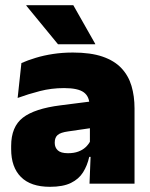

<svg xmlns="http://www.w3.org/2000/svg" viewBox="-20 -708 578 740"><path d="M325 0 330 -126 326.5 -130.5V-283.5L325 -301.5Q325 -336 302.8 -352.2Q280.5 -368.5 227 -368.5Q178.5 -368.5 133.8 -357Q89 -345.5 48 -330.5L62.5 -465Q87.5 -476 118 -485.2Q148.5 -494.5 184.5 -500Q220.5 -505.5 261 -505.5Q329.5 -505.5 375.2 -489.8Q421 -474 448 -445.2Q475 -416.5 486.8 -377Q498.5 -337.5 498.5 -290V0ZM172.5 12Q98.5 12 60.8 -25.8Q23 -63.5 23 -133V-145.5Q23 -219.5 68.2 -254.5Q113.5 -289.5 213 -302L338.5 -318L349 -217L242.5 -201.5Q213.5 -197.5 202.2 -187.8Q191 -178 191 -159V-157Q191 -139.5 202.8 -128.5Q214.5 -117.5 242 -117.5Q265 -117.5 281.8 -123.8Q298.5 -130 309.8 -140.5Q321 -151 327.5 -163.5L352.5 -103.5H324Q316.5 -70 300.2 -44Q284 -18 253.5 -3Q223 12 172.5 12ZM262.5 -688 347 -539V-537.5H203.5L81.5 -686V-688Z"/></svg>

Font: Anek Latin Medium ExtraBold
Style: Regular
Weight: 800
Version: Version 1.003